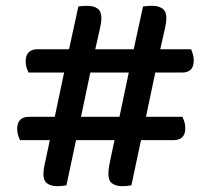

<svg xmlns="http://www.w3.org/2000/svg" viewBox="-20 -634 720 659"><path d="M513 -385 481 -233H606Q610 -225 613 -215.5Q616 -206 616 -194Q616 -153 575 -153H464L431 2Q416 5 400 5Q378 5 365 -4.5Q352 -14 352 -37Q352 -51 355.5 -69.5Q359 -88 362 -101L373 -153H241L208 2Q193 5 177 5Q155 5 142 -4.5Q129 -14 129 -37Q129 -50 133 -69Q137 -88 140 -101L151 -153H49Q45 -160 42 -170Q39 -180 39 -191Q39 -233 79 -233H168L200 -385H78Q74 -393 71 -402.5Q68 -412 68 -423Q68 -445 79 -455Q90 -465 108 -465H217L249 -612Q257 -613 265 -613.5Q273 -614 280 -614Q302 -614 315 -604.5Q328 -595 328 -572Q328 -558 324 -540.5Q320 -523 317 -509L307 -465H439L471 -612Q479 -613 487 -613.5Q495 -614 503 -614Q524 -614 537.5 -604.5Q551 -595 551 -572Q551 -558 547 -540.5Q543 -523 540 -509L530 -465H636Q639 -458 642 -448Q645 -438 645 -426Q645 -385 605 -385ZM258 -233H390L422 -385H290Z"/></svg>

Font: Baloo Thambi 2 Medium
Style: Regular
Weight: 500
Designer: Aadarsh Rajan and Ek Type
Foundry: Ek Type
Version: Version 1.640;hotconv 1.0.111;makeotfexe 2.5.65597; ttfautoh